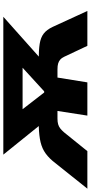

<svg xmlns="http://www.w3.org/2000/svg" viewBox="240 -831 546 1156"><g transform="rotate(-90 513.0 -253.0)"><path d="M-45 0 122 -209Q151 -243 182 -261Q213 -279 256 -286Q299 -293 362 -293H431L364 -253L160 -506H990L706 -253L660 -293H726Q790 -293 827.5 -287Q865 -281 888.5 -263Q912 -245 929 -209L1025 0H815L749 -140Q742 -155 732 -163.5Q722 -172 708.5 -176Q695 -180 673 -180H624L595 0H395L423 -180H377Q357 -180 343 -176Q329 -172 317.5 -163Q306 -154 294 -140L181 0ZM534 -260H541L739 -441L738 -390H384L394 -441Z"/></g></svg>

Font: Nunito Sans 7pt SemiExpanded Black
Style: Italic
Weight: 900
Width: 6
Italic angle: -9°
Designer: Vernon Adams
Foundry: Vernon Adams
Version: Version 3.101;gftools[0.9.27]